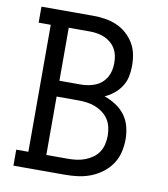

<svg xmlns="http://www.w3.org/2000/svg" viewBox="-82 -805 765 874"><g transform="rotate(10 300.0 -367.5)"><path d="M39 0V-74H95V-661H39V-735H277Q305 -735 332 -731Q359 -727 384.5 -716.5Q410 -706 431 -688Q452 -670 466.5 -646.5Q481 -623 486.5 -596Q492 -569 492 -541Q492 -516 487 -491.5Q482 -467 468.5 -446Q455 -425 435.5 -409Q416 -393 393 -383Q421 -373 446 -357Q471 -341 488.5 -317.5Q506 -294 513.5 -265Q521 -236 521 -207Q521 -177 514 -147Q507 -117 490 -92Q473 -67 448.5 -48.5Q424 -30 396 -19Q368 -8 338 -4Q308 0 277 0ZM178 -417H277Q294 -417 311 -420Q328 -423 344 -429.5Q360 -436 373 -447.5Q386 -459 394.5 -474Q403 -489 406.5 -506Q410 -523 410 -540Q410 -557 406.5 -574Q403 -591 394.5 -605.5Q386 -620 372.5 -631.5Q359 -643 343.5 -649.5Q328 -656 311 -659Q294 -662 277 -662H178ZM178 -74H277Q297 -74 317 -76.5Q337 -79 355.5 -86Q374 -93 390.5 -104.5Q407 -116 418 -132.5Q429 -149 433.5 -169Q438 -189 438 -208Q438 -228 433.5 -248Q429 -268 418 -284.5Q407 -301 390.5 -313Q374 -325 355.5 -332Q337 -339 317 -341.5Q297 -344 277 -344H178Z"/></g></svg>

Font: Iosevka Etoile
Style: Regular
Weight: 400
Designer: Belleve Invis
Foundry: Belleve Invis
Version: Version 33.2.4